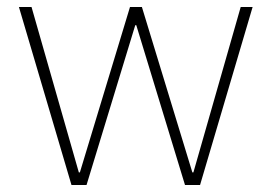

<svg xmlns="http://www.w3.org/2000/svg" viewBox="-20 -528 775 548"><path d="M184 0H227L366 -456H369L508 0H551L701 -508H667L532 -36H529L385 -508H351L208 -36H205L70 -508H34Z"/></svg>

Font: IBM Plex Arabic ExtraLight
Style: Regular
Weight: 200
Designer: Mike Abbink, Paul van der Laan, Pieter van Rosmalen, Wael Morcos, Khajak Apelian
Foundry: Bold Monday
Version: Version 1.0